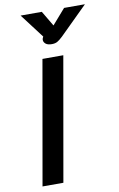

<svg xmlns="http://www.w3.org/2000/svg" viewBox="-103 -1015 663 1070"><g transform="rotate(-10 228.5 -479.5)"><path d="M171 -700H289L166 0H48ZM191 -804Q191 -810 194 -816L197 -822L93 -959H213L264 -873L339 -959H457L299 -803Q281 -786 268.5 -779Q256 -772 237 -772Q214 -772 202.5 -781.5Q191 -791 191 -804Z"/></g></svg>

Font: Niramit SemiBold
Style: Italic
Weight: 600
Italic angle: -10°
Designer: Katatrad Aksorn Co.,Ltd.
Foundry: Cadson Demak Co.,Ltd.
Version: Version 1.001; ttfautohint (v1.6)